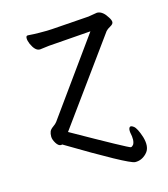

<svg xmlns="http://www.w3.org/2000/svg" viewBox="-97 -558 685 781"><g transform="rotate(-15 245.0 -167.5)"><path d="M144 -43Q367 83 375 83Q380 83 386 76Q396 60 388 25Q386 10 391 3.5Q396 -3 408.5 6.5Q421 16 434 56Q446 97 430 119L424 126Q403 147 376 146Q348 144 108 0Q105 1 103 1Q92 1 82.5 -14.5Q73 -30 73 -42.5Q73 -55 76.5 -63.5Q80 -72 91.5 -80Q103 -88 108 -95Q218 -249 338 -415L191 -404Q164 -403 122 -397H120Q101 -397 86 -430Q80 -444 80 -454.5Q80 -465 87 -465H89Q115 -463 136 -463H168Q180 -463 190 -464L346 -475L382 -481H386Q408 -479 426 -449Q434 -437 434 -428.5Q434 -420 421 -413Q408 -406 402 -399Q262 -206 144 -43Z"/></g></svg>

Font: QiushuiShotai Bright
Style: Regular
Weight: 400
Designer: Christian Thalmann (Catharsis Fonts)
Version: Version 1.250;